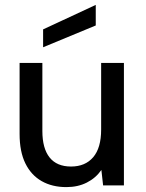

<svg xmlns="http://www.w3.org/2000/svg" viewBox="-20 -757 596 784"><path d="M486 -500V0H401L394 -63Q371 -30 334.5 -11.5Q298 7 251 7Q193 7 150 -17.5Q107 -42 83.5 -90Q60 -138 60 -210V-500H153V-222Q153 -151 182.5 -114Q212 -77 270 -77Q328 -77 360.5 -115Q393 -153 393 -228V-500ZM156 -564V-637L371 -737V-653Z"/></svg>

Font: Envelope Sans Variable
Style: Regular
Weight: 500
Designer: Andreas Rasmussen / Norman Anderson
Foundry: mail.de GmbH
Version: Version 1.150